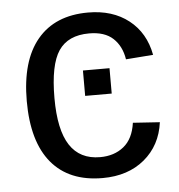

<svg xmlns="http://www.w3.org/2000/svg" viewBox="-45 -580 589 633"><g transform="rotate(-5 250.0 -264.0)"><path d="M134.3 -266.6Q134.3 -161.1 167.5 -110.4Q200.7 -59.6 267.6 -59.6Q314.5 -59.6 345.9 -85Q377.4 -110.4 384.8 -163.1L473.6 -157.2Q463.4 -81.1 408.7 -35.6Q354 9.8 270 9.8Q159.2 9.8 100.8 -60.3Q42.5 -130.4 42.5 -264.6Q42.5 -397.9 101.1 -468Q159.7 -538.1 269 -538.1Q350.1 -538.1 403.6 -496.1Q457 -454.1 470.7 -380.4L380.4 -373.5Q373.5 -417.5 345.7 -443.4Q317.9 -469.2 266.6 -469.2Q196.8 -469.2 165.5 -422.9Q134.3 -376.5 134.3 -266.6ZM235.8 -265.1V-349.1H323.7V-265.1Z"/></g></svg>

Font: Liberation Sans
Style: Regular
Weight: 400
Designer: Steve Matteson
Foundry: Ascender Corporation
Version: Version 2.00.1